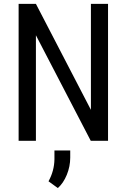

<svg xmlns="http://www.w3.org/2000/svg" viewBox="-20 -731 659 997"><path d="M541 0H451.2L166.5 -547.9V0H76.7V-710.9H166.5L452.1 -160.6V-710.9H541ZM280.3 245.6 231.9 210.4Q261.7 156.7 262.7 96.2V50.3H344.7V87.4Q344.7 133.3 326.9 176.8Q309.1 220.2 280.3 245.6Z"/></svg>

Font: Roboto Condensed
Style: Regular
Weight: 400
Designer: Google
Version: Version 2.001047; 2015